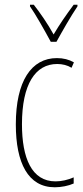

<svg xmlns="http://www.w3.org/2000/svg" viewBox="-20 -783 353 813"><path d="M195 -606H219C245 -653 279 -713 308 -756V-763H292C258 -717 233 -681 207 -637C183 -681 149 -730 123 -763H107V-756C129 -725 168 -656 195 -606ZM212 10C239 10 270 4 292 -6V-32C267 -21 240 -15 215 -15C114 -15 73 -114 73 -257C73 -427 130 -512 222 -512C244 -512 265 -507 283 -496L293 -519C272 -531 248 -537 221 -537C113 -537 47 -440 47 -256C47 -93 99 10 212 10Z"/></svg>

Font: Noto Sans Malayalam ExtraCondensed Thin
Style: Regular
Weight: 100
Width: 2
Designer: Jelle Bosma - Monotype Design Team
Foundry: Monotype Imaging Inc.
Version: Version 2.104